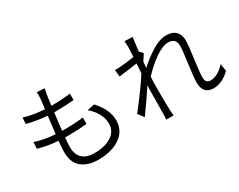

<svg xmlns="http://www.w3.org/2000/svg" viewBox="-100 -1260 2200 1771"><g transform="rotate(-30 1000.0 -374.5)"><path d="M681.6 -407.2 760.7 -422.9Q864.3 -310.5 864.3 -195.3Q864.3 -85.9 775.4 -23.4Q686.5 39.1 540 39.1Q433.6 39.1 367.2 -13.7Q300.8 -66.4 300.8 -179.7Q300.8 -220.7 308.6 -296.9Q191.4 -304.7 98.6 -333L102.5 -402.3Q191.4 -371.1 316.4 -362.3Q320.3 -392.6 327.1 -455.1Q334 -517.6 337.9 -546.9Q221.7 -556.6 124 -582L127.9 -648.4Q221.7 -619.1 345.7 -611.3Q347.7 -625 352.5 -663.6Q357.4 -702.1 358.4 -718.8Q361.3 -757.8 358.4 -785.2L439.5 -780.3Q430.7 -740.2 426.8 -714.8Q422.9 -682.6 413.1 -609.4H414.1Q529.3 -609.4 617.2 -621.1L616.2 -552.7Q517.6 -543.9 413.1 -543.9H405.3Q387.7 -412.1 382.8 -359.4H403.3Q526.4 -359.4 610.4 -371.1L609.4 -302.7Q511.7 -293 412.1 -293H376Q370.1 -231.4 370.1 -191.4Q370.1 -116.2 412.6 -74.2Q455.1 -32.2 540 -32.2Q655.3 -32.2 723.1 -77.6Q791 -123 791 -203.1Q791 -254.9 763.2 -308.6Q735.4 -362.3 681.6 -407.2Z M1957 -161.1 1968.8 -84Q1886.7 0 1788.1 0Q1738.3 0 1709 -31.7Q1679.7 -63.5 1679.7 -121.1Q1679.7 -178.7 1698.7 -313.5Q1717.8 -448.2 1717.8 -495.1Q1717.8 -577.1 1635.7 -577.1Q1578.1 -577.1 1497.1 -521.5Q1416 -465.8 1340.8 -383.8Q1336.9 -326.2 1336.9 -262.7Q1336.9 -92.8 1339.8 -27.3Q1341.8 3.9 1344.7 31.2H1266.6Q1269.5 -6.8 1269.5 -25.4Q1269.5 -79.1 1271 -156.2Q1272.5 -233.4 1272.5 -273.4Q1272.5 -283.2 1274.4 -330.1Q1210.9 -233.4 1106.4 -86.9L1060.5 -149.4Q1199.2 -325.2 1281.2 -453.1Q1284.2 -485.4 1288.1 -554.7Q1200.2 -543 1092.8 -528.3L1085 -601.6Q1111.3 -600.6 1146.5 -603.5Q1210.9 -607.4 1293 -621.1Q1297.9 -701.2 1297.9 -716.8Q1297.9 -763.7 1293.9 -788.1L1379.9 -785.2Q1374 -754.9 1360.4 -633.8L1366.2 -635.7L1393.6 -603.5Q1359.4 -552.7 1350.6 -537.1Q1349.6 -526.4 1348.1 -505.4Q1346.7 -484.4 1345.7 -473.6Q1417 -541 1500.5 -592.3Q1584 -643.6 1651.4 -643.6Q1717.8 -643.6 1752.9 -608.9Q1788.1 -574.2 1788.1 -512.7Q1788.1 -463.9 1769 -326.2Q1750 -188.5 1750 -138.7Q1750 -77.1 1803.7 -77.1Q1879.9 -77.1 1957 -161.1Z"/></g></svg>

Font: GenEi Gothic M SemiLight
Style: Regular
Weight: 350
Designer: o_tamon (Modified); [Source Han Sans]
Ryoko NISHIZUKA  (kana & ideographs); Paul D. Hunt (Latin, Greek & Cyrillic); Wenl
Version: Version 1.1a;Original Version 1.004